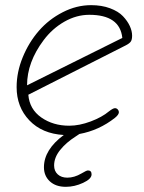

<svg xmlns="http://www.w3.org/2000/svg" viewBox="-20 -513 554 738"><path d="M330.1 -493.2Q371.1 -493.2 403.1 -481.2Q435.1 -469.2 452.6 -450.7Q470.2 -432.1 479 -412.8Q487.8 -393.6 487.8 -376Q487.8 -360.8 482.9 -353.5Q478 -346.2 463.9 -338.9L88.9 -148.9Q93.3 -93.3 138.7 -61.5Q184.1 -29.8 246.1 -29.8Q284.7 -29.8 328.4 -46.1Q372.1 -62.5 398.9 -85Q414.6 -97.2 421.9 -97.2Q428.2 -97.2 432.6 -92.3Q437 -87.4 437 -82Q437 -72.3 421.9 -60.1Q360.4 -11.7 285.2 2L270 12.2Q234.4 34.7 211.2 63.5Q188 92.3 188 123Q188 144.5 201.9 157.2Q215.8 169.9 238.8 169.9Q265.6 169.9 293 153.8Q312.5 142.1 317.9 142.1Q332 142.1 332 157.2Q332 174.8 299.3 189.9Q266.6 205.1 232.9 205.1Q194.3 205.1 171.6 184.1Q148.9 163.1 148.9 129.9Q148.9 62.5 225.1 5.9Q141.6 1 92.8 -50.3Q43.9 -101.6 43.9 -178.2Q43.9 -235.8 67.4 -293Q90.8 -350.1 129.2 -394.3Q167.5 -438.5 220.7 -465.8Q273.9 -493.2 330.1 -493.2ZM84 -185.1 450.2 -367.2Q440.9 -456.1 323.2 -456.1Q273.9 -456.1 227.5 -429.7Q181.2 -403.3 147.9 -358.9Q84 -273.9 84 -185.1Z"/></svg>

Font: Comic Neue Light
Style: Italic
Weight: 300
Italic angle: -12°
Designer: Craig Rozynski
Foundry: Craig Rozynski
Version: Version 2.003;hotconv 1.0.109;makeotfexe 2.5.65596